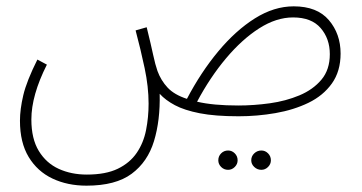

<svg xmlns="http://www.w3.org/2000/svg" viewBox="-20 -354 1142 606"><path d="M253 232Q193 232 145.5 209.5Q98 187 70.5 141.5Q43 96 43 27Q43 -9 53.5 -53.5Q64 -98 98 -166L128 -150Q79 -53 79 23Q79 84 102.5 122.5Q126 161 165.5 179Q205 197 254 197Q314 197 352 178.5Q390 160 411.5 128.5Q433 97 441 56.5Q449 16 449 -27Q449 -80 436.5 -139Q424 -198 408 -258L443 -268Q457 -211 463.5 -180.5Q470 -150 477 -130Q488 -100 509 -77.5Q530 -55 570 -42Q614 -126 669 -192Q724 -258 784.5 -296Q845 -334 907 -334Q981 -334 1018 -290.5Q1055 -247 1055 -185Q1055 -129 1027.5 -90.5Q1000 -52 953.5 -29.5Q907 -7 849.5 3Q792 13 733 13Q659 13 610.5 3.5Q562 -6 532 -22Q502 -38 484 -58Q486 26 466 91.5Q446 157 395.5 194.5Q345 232 253 232ZM905 -299Q852 -299 798 -264.5Q744 -230 693.5 -170Q643 -110 602 -33Q653 -21 732 -21Q781 -21 831.5 -28Q882 -35 925 -53Q968 -71 994.5 -102.5Q1021 -134 1021 -183Q1021 -232 992 -265.5Q963 -299 905 -299ZM805 182Q792 182 782.5 173Q773 164 773 152Q773 139 782.5 130Q792 121 805 121Q817 121 826 130Q835 139 835 152Q835 164 826 173Q817 182 805 182ZM700 182Q687 182 678 173Q669 164 669 152Q669 139 678 130Q687 121 700 121Q712 121 721 130Q730 139 730 152Q730 164 721 173Q712 182 700 182Z"/></svg>

Font: Noto Sans Arabic Cond ExtLt
Style: Regular
Weight: 200
Width: 3
Designer: Monotype Design Team, Nadine Chahine, Nizar Qandah and Khaled Hosny
Foundry: Monotype Imaging Inc.
Version: Version 2.012; ttfautohint (v1.8.4.7-5d5b)